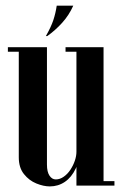

<svg xmlns="http://www.w3.org/2000/svg" viewBox="-20 -664 438 687"><path d="M265.8 -477.5V-135.8Q265.8 -92 250.9 -60.8Q236 -29.5 212 -13.2Q188 3 158.2 3Q136 3 110.1 -7.5Q84.2 -18 65.8 -41Q47.2 -64 47.2 -101.2V-495H148V-75Q148 -49.2 157 -35.6Q166 -22 179.5 -22Q194.5 -22 208.2 -31.8Q222 -41.5 232 -56.8Q242 -72 247.8 -89Q253.5 -106 253.5 -121.2V-477.5ZM350.5 -495V0H253.5V-495ZM253.5 -495V-479H214.5V-495ZM389.5 -16V0H350.5V-16ZM47.2 -495V-479H8.2V-495ZM149.2 -535H144.2Q162.5 -567.2 170.8 -591.9Q179 -616.5 183 -643.8H242.2Q227 -609.5 202.2 -582.2Q177.5 -555 149.2 -535Z"/></svg>

Font: Emberly Black
Style: Regular
Weight: 900
Designer: Rajesh Rajput
Foundry: Rajesh Rajput
Version: Version 1.000